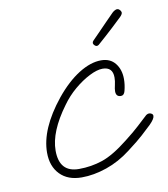

<svg xmlns="http://www.w3.org/2000/svg" viewBox="-72 -647 631 722"><g transform="rotate(-10 244.0 -286.0)"><path d="M183 14Q130 14 100 -17Q70 -48 70 -100Q70 -190 155 -296Q199 -350 244.5 -378.5Q290 -407 330 -407Q365 -407 384 -383Q403 -359 403 -323Q403 -301 397 -278Q393 -262 381 -262Q362 -262 362 -283Q362 -292 365.5 -306.5Q369 -321 369 -335Q369 -375 330 -375Q309 -375 279.5 -360Q250 -345 221 -320.5Q192 -296 170 -265Q103 -174 103 -102Q103 -19 178 -19Q225 -19 268 -33.5Q311 -48 369 -94Q405 -122 423 -139Q441 -156 462 -175Q468 -179 473 -179Q478 -179 483 -176Q488 -173 488 -167Q488 -156 468 -136Q451 -120 432 -102.5Q413 -85 372 -54Q328 -20 278.5 -3Q229 14 183 14ZM324 -463Q320 -463 315.5 -467.5Q311 -472 311 -476Q311 -481 315 -485Q323 -493 339 -509.5Q355 -526 373 -544.5Q391 -563 404 -576Q408 -580 413.5 -583Q419 -586 423 -586Q428 -586 432.5 -581.5Q437 -577 438 -572V-570Q438 -564 429 -555Q420 -546 392 -520Q364 -494 332 -466Q328 -463 324 -463Z"/></g></svg>

Font: Oooh Baby
Style: Regular
Weight: 400
Designer: Robert E. Leuschke
Foundry: Robert E. Leuschke
Version: Version 1.011; ttfautohint (v1.8.3)